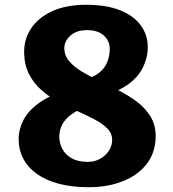

<svg xmlns="http://www.w3.org/2000/svg" viewBox="-20 -775 725 803"><path d="M350 8Q281.5 8 227.2 -6.2Q173 -20.5 135.2 -47Q97.5 -73.5 77.8 -110.8Q58 -148 58 -194Q58 -234.5 78.5 -273.8Q99 -313 145.5 -346Q164.5 -359.5 188 -371Q170 -383.5 153.5 -398Q121 -426.5 101 -465.8Q81 -505 81 -559Q81 -613 111 -657.5Q141 -702 199 -728.5Q257 -755 341 -755Q425 -755 482.2 -732Q539.5 -709 568.8 -669Q598 -629 598 -578Q598 -534.5 578.2 -493.8Q558.5 -453 515 -421.5Q497 -408.5 474.5 -398Q477 -396.5 479.5 -395Q520.5 -374 554.8 -347.8Q589 -321.5 609.8 -287.2Q630.5 -253 631 -208Q631.5 -139.5 595 -91.2Q558.5 -43 494.8 -17.5Q431 8 350 8ZM278.5 -296.5Q255 -279.5 241.5 -256.5Q228 -233.5 228 -202Q228 -177.5 240 -153.5Q252 -129.5 278.5 -113.8Q305 -98 348 -98Q375.5 -98 398.5 -110.8Q421.5 -123.5 435.2 -144.2Q449 -165 449 -189Q449 -217 429 -237.5Q409 -258 376.2 -275.2Q343.5 -292.5 304 -310Q302.5 -310.5 301 -311Q289 -304 278.5 -296.5ZM416.5 -493.5Q439 -527 439 -571Q439 -603.5 414.5 -626.2Q390 -649 344 -649Q300 -649 274.5 -625.8Q249 -602.5 249 -574Q249 -543 269.5 -519Q290 -495 324 -474.5Q342.5 -463.5 363.5 -452.5Q399 -468 416.5 -493.5Z"/></svg>

Font: Koeln Type Sans ExtraBold
Style: Regular
Weight: 800
Designer: Eben Sorkin
Foundry: Eben Sorkin
Version: Version 2.001